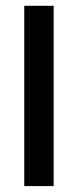

<svg xmlns="http://www.w3.org/2000/svg" viewBox="-20 -625 262 645"><path d="M61.5 0Q86.9 0 160.2 0Q160.2 -151.4 160.2 -605.5Q135.7 -605.5 61.5 -605.5Q61.5 -567.4 61.5 -453.1Q61.5 -339.8 61.5 0Z"/></svg>

Font: TextaAlt
Style: Bold
Weight: 400
Designer: Daniel Hernandez & Miguel Hernandez
Version: Version 1.005;com.myfonts.easy.latinotype.texta.alt-bold.wfk